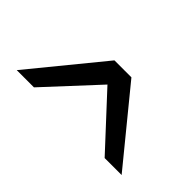

<svg xmlns="http://www.w3.org/2000/svg" viewBox="-35 -776 570 570"><g transform="rotate(45 250.0 -491.0)"><path d="M285.2 -604.5 469.7 -378.9H398.4L250 -539.1L101.6 -378.9H29.3L213.9 -604.5Z"/></g></svg>

Font: BabelStone Irk Bitig Colour
Style: Regular
Weight: 400
Designer: Andrew West
Foundry: BabelStone
Version: Version 1.03 June 7, 2023